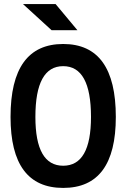

<svg xmlns="http://www.w3.org/2000/svg" viewBox="-20 -921 626 951"><path d="M293 9.8Q32.2 9.8 32.2 -341.8Q32.2 -703.1 293 -703.1Q553.7 -703.1 553.7 -341.8Q553.7 9.8 293 9.8ZM293 -100.1Q430.7 -100.1 430.7 -341.8Q430.7 -593.3 293 -593.3Q155.3 -593.3 155.3 -341.8Q155.3 -100.1 293 -100.1ZM235.4 -771.5 93.8 -900.9H255.4L363.3 -771.5Z"/></svg>

Font: Cascadia Code SemiBold
Style: Regular
Weight: 600
Monospace: yes
Designer: Aaron Bell
Foundry: Saja Typeworks
Version: Version 2404.023; ttfautohint (v1.8.4)